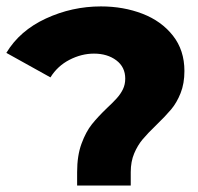

<svg xmlns="http://www.w3.org/2000/svg" viewBox="-34 -573 613 593"><path d="M297.4 -240.2Q314.3 -255.8 326.4 -269.2Q338.6 -282.7 345.7 -297.4Q352.8 -312.1 352.8 -330.2Q352.8 -366 325.2 -386.7Q297.6 -407.4 256.2 -407.4Q217.7 -407.4 180.6 -388.3Q143.6 -369.2 121.8 -334L-14.4 -409.7Q26.9 -478.4 107.7 -515.8Q188.6 -553.2 277.8 -553.2Q347.2 -553.2 405.9 -530.6Q464.6 -508 500.1 -462.9Q535.6 -417.8 535.6 -353.7Q535.6 -315 523.8 -285.4Q512 -255.8 494.7 -235.2Q477.4 -214.6 449 -187.1Q422.2 -161.3 406.6 -142.7Q391 -124.1 380.4 -99Q369.8 -73.9 369.8 -41.4V0H204.2V-41.4Q204.2 -92.6 217.8 -129.3Q231.3 -166.1 249.9 -189.3Q268.4 -212.4 297.4 -240.2Z"/></svg>

Font: iiserrat Thin
Style: Regular
Weight: 100
Designer: Akira Ohta
Foundry: Akira Ohta
Version: Version 1.200;Glyphs 3.3.1 (3343)